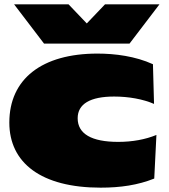

<svg xmlns="http://www.w3.org/2000/svg" viewBox="-20 -841 777 885"><path d="M429 -594C173 -594 23 -477 23 -276C23 -90 170 24 444 24C536 24 616 12 691 -18L701 -219C650 -198 590 -187 525 -187C402 -187 338 -224 338 -296C338 -362 396 -396 506 -396C573 -396 640 -384 690 -362L685 -545C604 -582 510 -594 429 -594ZM577 -640 715 -821H464L380 -733L296 -821H45L183 -640Z"/></svg>

Font: Mattone Black
Style: Regular
Weight: 900
Width: 6
Designer: Nunzio Mazzaferro
Foundry: Collletttivo
Version: Version 2.000;Glyphs 3.2 (3217)